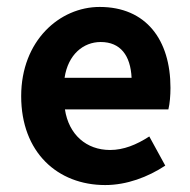

<svg xmlns="http://www.w3.org/2000/svg" viewBox="-20 -522 548 553"><path d="M283 11C345 11 406 -12 456 -45L410 -129C373 -105 336 -90 297 -90C229 -90 178 -134 167 -207H465C469 -223 471 -247 471 -269C471 -407 401 -502 267 -502C152 -502 41 -405 41 -245C41 -83 146 11 283 11ZM270 -401C327 -401 356 -362 359 -298H166C176 -365 220 -401 270 -401Z"/></svg>

Font: Source Sans Pro SemBd
Style: Regular
Weight: 700
Designer: Paul D. Hunt
Foundry: Adobe Systems Incorporated
Version: Version 2.020;PS 2.0;hotconv 1.0.86;makeotf.lib2.5.63406